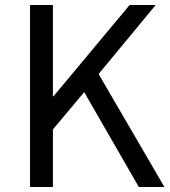

<svg xmlns="http://www.w3.org/2000/svg" viewBox="-20 -753 686 773"><path d="M101 0V-733H193V-365H195L502 -733H607L377 -455L642 0H539L319 -382L193 -232V0Z"/></svg>

Font: Noto Sans TC Thin
Style: Regular
Weight: 400
Version: Version 2.004-H2;hotconv 1.0.118;makeotfexe 2.5.65603